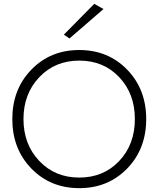

<svg xmlns="http://www.w3.org/2000/svg" viewBox="-20 -969 823 998"><path d="M518 -922 341 -769 312 -789 470 -949ZM143 -93Q44 -195 44 -350Q44 -505 143 -607Q242 -709 392 -709Q542 -709 641 -607Q740 -505 740 -350Q740 -195 641 -93Q542 9 392 9Q242 9 143 -93ZM184 -567.5Q102 -481 102 -350Q102 -219 184 -132.5Q266 -46 392 -46Q518 -46 599.5 -132Q681 -218 681 -350Q681 -482 599.5 -568Q518 -654 392 -654Q266 -654 184 -567.5Z"/></svg>

Font: Renner* Light
Style: Light
Weight: 300
Version: Version 003.000 ; ttfautohint (v0.97) -l 8 -r 50 -G 200 -x 1